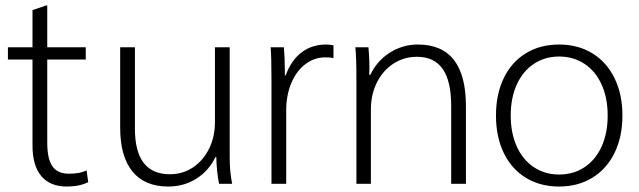

<svg xmlns="http://www.w3.org/2000/svg" viewBox="-20 -673 2339 703"><path d="M99 -140V-455H9V-500H99V-636L149 -653H153V-500H294V-455H153V-151Q153 -91 172 -64Q191 -37 232 -37Q273 -37 297 -49L303 -6Q271 10 225 10Q163 10 131 -28.5Q99 -67 99 -140Z M420 -206V-500H474V-202Q474 -35 602 -35Q649 -35 686.5 -60Q724 -85 745.5 -128.5Q767 -172 767 -226V-500H821V-95Q821 -45 830 0H782Q773 -46 772 -98H769Q744 -47 698.5 -18.5Q653 10 596 10Q510 10 465 -45Q420 -100 420 -206Z M974 -378Q974 -463 971 -500H1019Q1023 -463 1023 -412V-397H1026Q1046 -452 1084 -481Q1122 -510 1174 -510Q1187 -510 1201 -507V-460Q1191 -463 1171 -463Q1131 -463 1098 -438Q1065 -413 1046.5 -368.5Q1028 -324 1028 -270V0H974Z M1285 -378Q1285 -468 1281 -500H1329Q1334 -446 1332 -399H1336Q1360 -450 1407 -480Q1454 -510 1510 -510Q1686 -510 1686 -284V0H1632V-285Q1632 -376 1601 -420.5Q1570 -465 1507 -465Q1459 -465 1420.5 -440Q1382 -415 1360 -371Q1338 -327 1338 -273V0H1285Z M1796 -250Q1796 -328 1824.5 -387Q1853 -446 1905.5 -478Q1958 -510 2027 -510Q2096 -510 2148.5 -478Q2201 -446 2230 -387Q2259 -328 2259 -250Q2259 -172 2230 -113Q2201 -54 2148.5 -22Q2096 10 2027 10Q1958 10 1905.5 -22Q1853 -54 1824.5 -113Q1796 -172 1796 -250ZM2205 -250Q2205 -314 2183 -363Q2161 -412 2120.5 -439Q2080 -466 2027 -466Q1975 -466 1934.5 -439Q1894 -412 1872 -363Q1850 -314 1850 -250Q1850 -186 1872 -137Q1894 -88 1934.5 -61Q1975 -34 2027 -34Q2080 -34 2120.5 -61Q2161 -88 2183 -137Q2205 -186 2205 -250Z"/></svg>

Font: Sarabun ExtraLight
Style: Regular
Weight: 275
Designer: Suppakit Chalermlarp | Katatrad Co.,Ltd.
Foundry: Cadson Demak Co.,Ltd.
Version: Version 1.000; ttfautohint (v1.6)